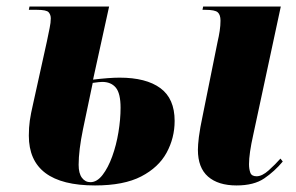

<svg xmlns="http://www.w3.org/2000/svg" viewBox="-20 -556 902 586"><path d="M270 10Q68 10 68 -142Q68 -167 71 -188Q74 -209 81 -239L123 -429Q128 -454 131.5 -470.5Q135 -487 135 -500Q135 -511 128.5 -518.5Q122 -526 93 -526H68L70 -536H313L264 -313Q314 -319 345 -319Q426 -319 469.5 -287Q513 -255 513 -187Q513 -135 488.5 -90Q464 -45 411 -17.5Q358 10 270 10ZM256 0Q276 0 293 -22Q310 -44 322.5 -78.5Q335 -113 341.5 -152.5Q348 -192 348 -227Q348 -271 333.5 -288.5Q319 -306 292 -306Q284 -306 263 -303Q247 -228 233.5 -162.5Q220 -97 220 -53Q220 -27 230 -13.5Q240 0 256 0ZM702 10Q646 10 615 -17Q584 -44 584 -99Q584 -113 587 -138Q590 -163 600 -210L644 -428Q648 -445 650.5 -461.5Q653 -478 653 -493Q653 -511 644.5 -518.5Q636 -526 607 -526H598L600 -536H837L753 -145Q740 -87 740 -55Q740 -40 744 -29Q748 -18 763 -18Q780 -18 800 -36Q820 -54 836 -72L843 -63Q818 -33 786.5 -11.5Q755 10 702 10Z"/></svg>

Font: Noto Serif Display ExtraCondensed Black
Style: Italic
Weight: 900
Width: 2
Italic angle: -12°
Designer: Monotype Design Team
Foundry: Monotype Imaging Inc.
Version: Version 2.009